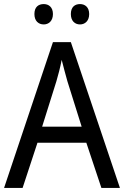

<svg xmlns="http://www.w3.org/2000/svg" viewBox="-20 -923 610 943"><path d="M149 -854C149 -820 169 -803 195 -803C219 -803 240 -820 240 -854C240 -888 219 -903 195 -903C169 -903 149 -889 149 -854ZM328 -854C328 -820 348 -803 373 -803C397 -803 418 -820 418 -854C418 -888 397 -903 373 -903C348 -903 328 -889 328 -854ZM478 0H569L328 -716H240L0 0H91L164 -222H404ZM311 -524 381 -301H187L257 -524C265 -551 276 -592 283 -629C289 -602 305 -547 311 -524Z"/></svg>

Font: Noto Sans Sinhala UI SemiCondensed
Style: Regular
Weight: 400
Width: 4
Designer: Jelle Bosma - Monotype Design Team
Foundry: Monotype Imaging Inc.
Version: Version 2.006